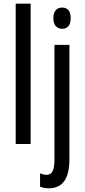

<svg xmlns="http://www.w3.org/2000/svg" viewBox="-20 -780 461 1040"><path d="M146 0V-760H65V0ZM269 -681C269 -645 287 -624 317 -624C347 -624 363 -645 363 -681C363 -718 348 -739 317 -739C286 -739 269 -719 269 -681ZM246 240C318 239 356 190 356 82V-537H275V83C275 141 263 167 232 167C221 167 209 164 197 159V231C211 237 227 240 246 240Z"/></svg>

Font: Noto Sans UI Condensed
Style: Regular
Weight: 400
Width: 3
Designer: Monotype Design Team
Foundry: Monotype Imaging Inc.
Version: Version 1.901